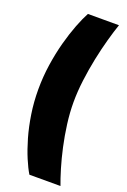

<svg xmlns="http://www.w3.org/2000/svg" viewBox="-166 -804 649 982"><g transform="rotate(20 159.0 -312.5)"><path d="M132.4 125Q115.1 96.7 96.5 52.5Q77.9 8.4 61.7 -47.5Q45.6 -103.5 35.7 -168.1Q25.8 -232.7 25.8 -301Q25.8 -369.3 35.7 -435.9Q45.6 -502.5 61.7 -562.3Q77.9 -622 96.5 -670.1Q115.1 -718.2 132.4 -750H301.5Q288.1 -711.7 273.3 -658.5Q258.6 -605.4 245.9 -544.5Q233.3 -483.5 225.4 -420.9Q217.5 -358.3 217.5 -301Q217.5 -244.2 225.4 -183.9Q233.3 -123.6 245.9 -66.1Q258.6 -8.6 273.3 40.5Q288.1 89.7 301.5 125Z"/></g></svg>

Font: Titillium Web SemiBold
Style: Regular
Weight: 600
Designer: Mohamed Gaber, Accademia di Belle Arti di Urbino
Foundry: Kief Type Foundry, Accademia di Belle Arti di Urbino
Version: Version 3.000; ttfautohint (v1.8.4)